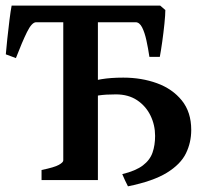

<svg xmlns="http://www.w3.org/2000/svg" viewBox="-20 -635 745 677"><path d="M543.5 -434.6H506.8Q502.4 -464.4 496.3 -492.4Q490.2 -520.5 481 -538.6Q471.7 -556.6 458 -556.6H317.9L332 -615.2H544.9L563 -599.6Q563 -583 559.8 -551.5Q556.6 -520 552 -487.5Q547.4 -455.1 543.5 -434.6ZM107.4 -556.6Q92.3 -556.6 75.2 -522Q58.1 -487.3 36.1 -430.2L0.5 -443.4Q2 -462.4 5.6 -496.6Q9.3 -530.8 13.4 -564.5Q17.6 -598.1 21 -615.2H253.9L260.3 -556.6ZM126.5 0V-35.6Q171.9 -44.9 187.5 -53.7Q203.1 -62.5 203.1 -69.3V-560.1L139.6 -579.6V-615.2H395V-579.6L325.2 -560.1V0ZM431.2 22Q427.7 16.1 420.7 0.7Q413.6 -14.6 411.1 -21Q459 -32.7 483.9 -51.8Q508.8 -70.8 517.8 -96.9Q526.9 -123 526.9 -155.8Q526.9 -194.3 510.5 -227.8Q494.1 -261.2 463.4 -281.7Q432.6 -302.2 388.7 -302.2Q352.5 -302.2 328.6 -298.6Q304.7 -294.9 280.3 -285.2V-338.9Q326.7 -361.3 414.6 -361.3Q479 -361.3 533.4 -341.6Q587.9 -321.8 621.1 -280.8Q654.3 -239.7 654.3 -176.8Q654.3 -132.3 635.5 -94Q616.7 -55.7 568.4 -25.9Q520 3.9 431.2 22Z"/></svg>

Font: Gentium Plus
Style: Bold
Weight: 700
Designer: Victor Gaultney, Annie Olsen, Iska Routamaa, Becca Hirsbrunner
Foundry: SIL International
Version: Version 6.101